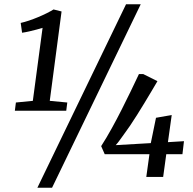

<svg xmlns="http://www.w3.org/2000/svg" viewBox="-20 -835 911 906"><path d="M55 -351.3 134.9 -359.1 180.9 -703.6Q169.5 -700 152.8 -695.5Q136 -691 118.1 -686.9Q100.2 -682.8 84.2 -680.5L77.7 -726.8Q95.7 -730.8 116.9 -737.9Q138.2 -745.1 159.5 -754Q180.8 -762.9 200 -772.4Q219.2 -782 232.7 -790.4L270.5 -780.9L214.8 -359.1L297.5 -351.3L292.6 -312.5H50.1ZM574.8 -815H644.1L225.6 51H156.3ZM670.3 0 685.2 -107.4H474.1L457.4 -145.5Q483 -185.3 507.2 -229.2Q531.4 -273 554 -317.7Q576.7 -362.3 597.2 -405Q617.7 -447.7 635.6 -485.5H655.9L722.9 -451.9Q709.7 -429.5 694.1 -403.2Q678.5 -376.8 661.5 -348.9Q644.4 -320.9 627.4 -293.7Q610.4 -266.5 594.1 -242.4Q577.9 -218.4 563.8 -199.7Q554.3 -187.3 545.8 -174.8Q537.3 -162.3 526 -150.1L691.6 -159.7L716.1 -279.2L790.3 -292.3L772.4 -164.2L848.1 -168.8L840.9 -107.4H764.6L749.9 0Z"/></svg>

Font: Merriweather Light
Style: Italic
Weight: 300
Italic angle: -7.8°
Designer: Eben Sorkin
Foundry: Eben Sorkin
Version: Version 2.101